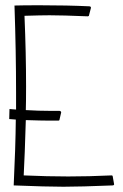

<svg xmlns="http://www.w3.org/2000/svg" viewBox="-20 -705 468 729"><path d="M408 -1Q286 4 221 4Q157 4 32 -1Q39 -147 40 -251L15 -253L16 -291L41 -289V-353Q41 -509 35 -684Q67 -685 130 -685Q236 -685 320 -681Q323 -681 324.5 -678.5Q326 -676 325 -674L318 -647Q318 -645 316.5 -644Q315 -643 313 -643Q217 -647 168 -647Q137 -647 73 -645Q79 -503 79 -377Q79 -317 78 -287Q126 -284 174 -284H206Q209 -284 211 -281.5Q213 -279 212 -277L206 -251Q206 -247 201 -247H168Q138 -247 78 -249Q74 -113 70 -39Q161 -35 239 -35Q318 -35 403 -39Q408 -39 408 -35L413 -7Q414 -4 412 -2.5Q410 -1 408 -1Z"/></svg>

Font: Vibes
Style: Regular
Weight: 400
Designer: AbdElmomen Kadhim
Version: Version 1.100